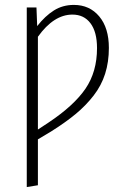

<svg xmlns="http://www.w3.org/2000/svg" viewBox="-20 -552 512 774"><path d="M277.8 -532.2Q341.3 -532.2 380.1 -485.8Q418.9 -439.5 418.9 -358.9Q418.9 -302.2 403.8 -254.6Q388.7 -207 357.2 -166.5Q325.7 -126 284.9 -92.3Q244.1 -58.6 186 -22L132.8 9.8V194.8L87.9 202.1V-522H127L129.9 -446.8Q162.1 -487.8 197.5 -510Q232.9 -532.2 277.8 -532.2ZM175.8 -58.1Q278.3 -126.5 324.7 -194.6Q371.1 -262.7 371.1 -357.9Q371.1 -423.3 344.7 -458.3Q318.4 -493.2 272 -493.2Q196.8 -493.2 132.8 -403.8V-29.8Z"/></svg>

Font: Fira Sans Compressed ExtraLight
Style: Regular
Weight: 250
Width: 1
Designer: Carrois Corporate & Edenspiekermann AG
Foundry: Carrois Corporate GbR & Edenspiekermann AG
Version: Version 4.203;PS 004.203;hotconv 1.0.88;makeotf.lib2.5.64775